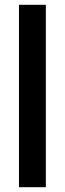

<svg xmlns="http://www.w3.org/2000/svg" viewBox="-20 -780 270 800"><path d="M171 0V-760H59V0Z"/></svg>

Font: Noto Sans Myanmar ExtraCondensed SemiBold
Style: Regular
Weight: 600
Width: 2
Designer: Monotype Design Team
Foundry: Monotype Imaging Inc.
Version: Version 2.107